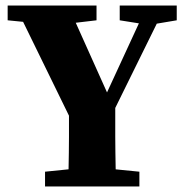

<svg xmlns="http://www.w3.org/2000/svg" viewBox="-20 -677 664 697"><path d="M291.4 -68.7H335.2L486 -53.7V0H143.5V-53.7ZM159.4 -588.3 7.8 -603.3V-657H330.4V-603.3L203.2 -588.3ZM532.4 -588.3H509.1L414.6 -603.3V-657H621.6V-603.3ZM230.4 -239.3V-309.4H398.4V-240.1Q398.4 -209.8 398.4 -181.1Q398.4 -152.5 398.9 -123.8Q399.4 -95.2 399.9 -64.8Q400.4 -34.4 401.4 0H227.4Q228.4 -33.7 228.9 -64Q229.4 -94.2 229.9 -122.5Q230.4 -150.7 230.4 -179.4Q230.4 -208.1 230.4 -239.3ZM363.8 -214.9H251L34.9 -657H226.9L383 -309.2L351.6 -304.9L514.1 -657H581.6Z"/></svg>

Font: Adobe Variable Font Prototype
Style: Regular
Weight: 389
Designer: Frank Grießhammer
Foundry: Adobe
Version: Version 1.004;hotconv 1.0.113;makeotfexe 2.5.65598